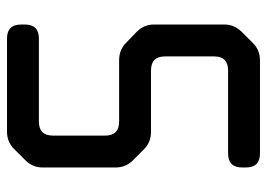

<svg xmlns="http://www.w3.org/2000/svg" viewBox="-127 -626 762 548"><g transform="rotate(90 254.0 -352.0)"><path d="M90 9H356Q385 9 405 -11L437 -43Q458 -64 458 -92V-301Q458 -330 438 -350L406 -382Q386 -402 356 -402H181Q141 -402 141 -442V-582Q141 -622 181 -622H418Q458 -622 458 -662V-673Q458 -713 418 -713H152Q123 -713 103 -693L71 -661Q50 -640 50 -612V-410Q50 -382 71 -361L102 -331Q122 -311 152 -311H327Q367 -311 367 -271V-122Q367 -82 327 -82H90Q50 -82 50 -42V-31Q50 9 90 9Z"/></g></svg>

Font: WDXL Lubrifont SC
Style: Regular
Weight: 400
Designer: [WDXL Lubrifont] Copyright 2020-2022 (c) NightFurySL2001, Skr-ZERO; [ZCOOL QingKe HuangYou] Copyright 2018-2022 (c) The 
Version: Version 2.001;hotconv 1.1.1;makeotfexe 2.6.0